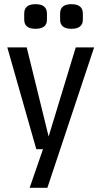

<svg xmlns="http://www.w3.org/2000/svg" viewBox="-20 -715 490 920"><path d="M431 -488 207 185H122L186 0H154L15 -488H108L213 -61L343 -488ZM205 -650V-621Q205 -577 150 -577Q96 -577 96 -621V-650Q96 -695 150 -695Q205 -695 205 -650ZM377 -650V-621Q377 -577 322 -577Q268 -577 268 -621V-650Q268 -695 322 -695Q377 -695 377 -650Z"/></svg>

Font: RopaSansRegular
Style: Regular
Weight: 400
Designer: Botio Nikoltchev
Foundry: Botjo Nikoltchev
Version: Version 1.002